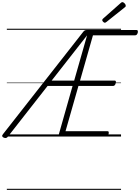

<svg xmlns="http://www.w3.org/2000/svg" viewBox="-64 -1279 1312 1799"><path d="M929 0H511Q496 0 490 -5.5Q484 -11 488 -23L616 -474H382L11 0Q3 11 -6.5 13.5Q-16 16 -28 11Q-40 6 -43 -2Q-46 -10 -36 -22L716 -981Q723 -990 730.5 -994Q738 -998 751 -998H1214Q1224 -998 1226.5 -991.5Q1229 -985 1227 -973Q1223 -960 1217 -954Q1211 -948 1201 -948H807L686 -524H1011Q1018 -524 1021 -518Q1024 -512 1020 -499Q1017 -486 1010.5 -480Q1004 -474 997 -474H671L550 -50H941Q952 -50 954 -44Q956 -38 954 -25Q950 -12 944 -6Q938 0 929 0ZM420 -524H631L752 -948ZM919 -1066Q911 -1066 902.5 -1074.5Q894 -1083 894 -1090Q894 -1093 895 -1096Q896 -1099 900 -1103L1066 -1250Q1071 -1253 1074 -1256Q1077 -1259 1082 -1259Q1089 -1259 1096.5 -1253.5Q1104 -1248 1109 -1240.5Q1114 -1233 1114 -1226Q1114 -1222 1113 -1218.5Q1112 -1215 1106 -1211L933 -1073Q928 -1070 925 -1068Q922 -1066 919 -1066ZM0 490H1070V500H0ZM0 -20H1070V0H0ZM0 -505H1070V-500H0ZM0 -1010H1070V-1000H0Z"/></svg>

Font: Playwrite AU NSW Guides
Style: Regular
Weight: 400
Designer: Veronika Burian, José Scaglione
Foundry: TypeTogether
Version: Version 1.003